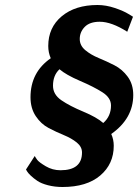

<svg xmlns="http://www.w3.org/2000/svg" viewBox="-20 -680 553 768"><path d="M102 -291Q102 -391 183 -447Q173 -470 173 -496Q173 -570 227 -615Q281 -660 370 -660Q404 -660 439.5 -648Q475 -636 494 -624L512 -613L489 -553Q426 -593 379 -593Q339 -593 319 -572.5Q299 -552 299 -524Q299 -498 321 -479.5Q343 -461 374.5 -448Q406 -435 437.5 -419Q469 -403 491 -373Q513 -343 513 -300Q513 -206 425 -144Q435 -122 435 -97Q435 -24 381 22Q327 68 230 68Q199 68 172 61Q145 54 129.5 43.5Q114 33 103 22.5Q92 12 88 5L84 -2L119 -56Q122 -50 129 -40.5Q136 -31 163 -15Q190 1 222 1Q308 1 308 -70Q308 -93 287 -110Q266 -127 235.5 -139.5Q205 -152 174.5 -168Q144 -184 123 -215.5Q102 -247 102 -291ZM192 -337Q192 -302 225.5 -279Q259 -256 313 -233.5Q367 -211 393 -188Q424 -215 424 -258Q424 -289 389.5 -311Q355 -333 300 -356.5Q245 -380 218 -403Q192 -379 192 -337Z"/></svg>

Font: Arsenal
Style: Bold Italic
Weight: 700
Italic angle: -9°
Designer: Andrij Shevchenko
Foundry: Stairsfor.com
Version: Version 1.000